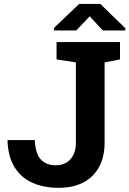

<svg xmlns="http://www.w3.org/2000/svg" viewBox="-20 -919 640 950"><path d="M270 10.3Q195.8 10.3 139.9 -14.9Q84 -40 52 -91.8Q20 -143.6 17.1 -223.1L18.1 -226.1H151.9Q155.8 -156.2 183.1 -128.7Q210.4 -101.1 255.9 -101.1Q285.2 -101.1 307.4 -113.8Q329.6 -126.5 342.5 -151.6Q355.5 -176.8 355.5 -213.4V-610.4L259.8 -625V-710.9H573.7V-625L497.6 -610.4V-213.4Q497.6 -145 471.2 -94.7Q444.8 -44.4 394 -17.1Q343.3 10.3 270 10.3ZM247.1 -768.1V-780.8L371.6 -899.4H476.6L600.1 -779.3V-768.1H488.8L423.8 -838.4L356.9 -768.1Z"/></svg>

Font: Robotiche
Style: Bold
Weight: 700
Designer: Google
Version: Version 2.001